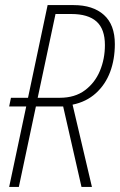

<svg xmlns="http://www.w3.org/2000/svg" viewBox="-20 -734 473 754"><path d="M16 0 83 -316H16L23 -350H90L167 -714H269Q345 -714 388 -675.5Q431 -637 431 -561Q431 -501 412.5 -451.5Q394 -402 356.5 -368Q319 -334 265 -323L341 0H300L228 -316H121L54 0ZM215 -350Q274 -350 313.5 -379.5Q353 -409 372.5 -456Q392 -503 392 -557Q392 -620 359 -649.5Q326 -679 260 -679H198L128 -350Z"/></svg>

Font: Noto Sans Condensed ExtraLight
Style: Italic
Weight: 200
Width: 3
Italic angle: -12°
Designer: Monotype Design Team
Foundry: Monotype Imaging Inc.
Version: Version 2.013; ttfautohint (v1.8.4.7-5d5b)